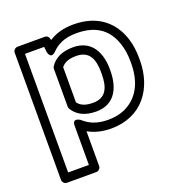

<svg xmlns="http://www.w3.org/2000/svg" viewBox="-140 -685 984 1036"><g transform="rotate(-20 352.5 -167.5)"><path d="M250 -459C282 -491 322 -513 393 -513C516 -513 574 -453 600 -372C610 -342 615 -308 615 -270V-259C615 -148 571 -69 490 -33C463 -21 431 -15 394 -15C328 -15 287 -36 255 -65C255 -65 213 -95 213 -46V178H94V-503H204L207 -474C207 -474 215 -424 250 -459ZM226 -553H69C58 -553 44 -543 44 -528V203C44 214 54 228 69 228H238C249 228 263 218 263 203V3C297 22 341 35 394 35C572 35 665 -97 665 -259V-270C665 -312 660 -351 648 -387C616 -485 537 -563 393 -563C334 -563 290 -549 252 -525C250 -539 243 -553 226 -553ZM350 -79C465 -79 496 -176 496 -259V-270C496 -353 463 -448 349 -448C286 -448 242 -426 217 -387C214 -383 213 -377 213 -373V-156C213 -151 215 -146 217 -143C241 -102 286 -79 350 -79ZM350 -129C302 -129 278 -143 263 -163V-365C278 -384 301 -398 349 -398C424 -398 446 -345 446 -270V-259C446 -183 424 -129 350 -129Z"/></g></svg>

Font: Asimov
Style: XWidOu
Weight: 500
Designer: Google
Version: Version 2.000980; 2014